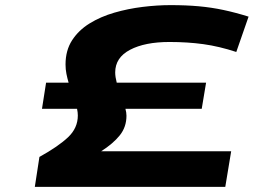

<svg xmlns="http://www.w3.org/2000/svg" viewBox="-20 -730 1085 750"><path d="M116 0 134 -117Q208 -158 246 -194Q284 -230 284 -279Q284 -291 281 -305H144L160 -407H248Q243 -424 239.5 -441.5Q236 -459 236 -478Q236 -533 261.5 -572.5Q287 -612 330 -638.5Q373 -665 426.5 -680.5Q480 -696 537 -703Q594 -710 646 -710Q707 -710 756.5 -705.5Q806 -701 853 -691Q900 -681 951 -665L903 -527Q836 -549 774.5 -557.5Q713 -566 642 -566Q546 -566 488 -535.5Q430 -505 430 -447Q430 -430 436 -407H785L768 -305H470Q474 -290 474 -278Q474 -234 448 -201.5Q422 -169 375 -139H883L860 0Z"/></svg>

Font: Georama ExtraExtended
Style: Bold Italic
Weight: 700
Width: 8
Italic angle: -9°
Designer: Jean-Baptiste Levee
Foundry: Production Type
Version: Version 1.000